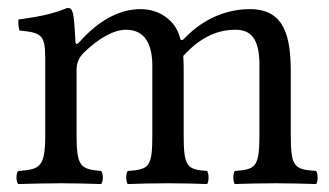

<svg xmlns="http://www.w3.org/2000/svg" viewBox="-20 -462 830 484"><path d="M170 -358C168.7 -387.7 166.7 -423.7 162 -434C159.9 -438.6 158 -442 150 -442C122 -431 96 -422 27 -413C25 -407 27 -391 29 -385C83 -380 94 -375 94 -317V-122C94 -40 81 -35 26 -31C20 -25 20 -4 26 2C56 1 94 0 134 0C174 0 204.8 1 234.8 2C240.8 -4 240.8 -25 234.8 -31C184 -36 173 -40 173 -122V-286C173 -307 182 -319.3 190 -328C229.6 -366.7 267.1 -387 298 -387C336 -387 364 -363 364 -296V-122C364 -40 356 -35 302 -31C297 -25 297 -4 302 2C327 1 364 0 404 0C444 0 477 1 502 2C507 -4 507 -25 502 -31C452 -35 443 -40 443 -122V-281C443 -295 443 -309 442 -321C490 -374 535 -387 574 -387C612 -387 634 -365 634 -298V-122C634 -40 624 -35 572 -31C567 -25 567 -4 572 2C597 1 634 0 674 0C714 0 749 1 777 2C782 -4 782 -25 777 -31C722 -35 713 -40 713 -122V-280C713 -369 698 -439 610 -439C558.8 -439 497.1 -420.2 445 -365.2C442 -362 436 -357 434 -365.6C424.5 -406.6 386 -439 334 -439C276 -439 223.7 -404.6 182 -358C177.4 -352.9 170.5 -346 170 -358Z"/></svg>

Font: Libertinus Serif
Style: Regular
Weight: 400
Designer: Philipp H. Poll
Foundry: Khaled Hosny
Version: Version 6.2